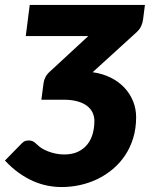

<svg xmlns="http://www.w3.org/2000/svg" viewBox="-33 -748 607 775"><path d="M544.5 -669.5Q543 -656.5 536.8 -642.5Q530.5 -628.5 514 -614L341 -456.5Q380.5 -451 413 -435Q445.5 -419 468.5 -394.8Q491.5 -370.5 504 -339.8Q516.5 -309 516.5 -275Q516.5 -229 504.5 -190.2Q492.5 -151.5 471.5 -120.2Q450.5 -89 421.8 -65Q393 -41 359.8 -25Q326.5 -9 289.8 -1Q253 7 216 7Q187 7 158 1.2Q129 -4.5 100.2 -17.2Q71.5 -30 43 -50.2Q14.5 -70.5 -13 -100L54.5 -169Q63.5 -178 70.8 -179.5Q78 -181 83 -181Q91 -181 98.2 -178.2Q105.5 -175.5 118.5 -163Q125 -156 136 -149.2Q147 -142.5 161 -137Q175 -131.5 191.8 -128Q208.5 -124.5 226 -124.5Q259.5 -124.5 282.8 -136Q306 -147.5 320.5 -166.2Q335 -185 341.5 -209.2Q348 -233.5 348 -259.5Q348 -278 340.5 -293.8Q333 -309.5 317.8 -321Q302.5 -332.5 279 -339Q255.5 -345.5 223.5 -345.5H134L143 -414Q144.5 -425.5 151 -437.8Q157.5 -450 171.5 -462L323.5 -602.5H71L87 -728H552Z"/></svg>

Font: Lato ExtraBold
Style: Italic
Weight: 800
Italic angle: -7°
Designer: Lukasz Dziedzic with Adam Twardoch and Botio Nikoltchev
Foundry: tyPoland Lukasz Dziedzic
Version: Version 2.015; 2015-08-06; http://www.latofonts.com/